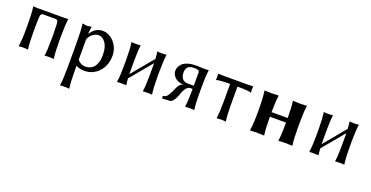

<svg xmlns="http://www.w3.org/2000/svg" viewBox="-28 -1083 3791 1962"><g transform="rotate(20 1867.0 -102.0)"><path d="M462.9 -229C462.9 -314.9 466.3 -381.7 473.1 -429.2L472.2 -432.1L466.8 -431.6C463.2 -431 457 -430.4 448.2 -429.9C439.5 -429.4 430 -429.2 419.9 -429.2H146C123.2 -429.2 106 -430.2 94.2 -432.1L92.8 -429.2C99.6 -381.7 103 -314.9 103 -229V-180.2C103 -108.6 99.3 -48.5 91.8 0L92.8 2.9L97.2 2C100.1 1.6 105.7 1.2 114 0.7C122.3 0.2 131.7 0 142.1 0C164.9 0 181.2 1 190.9 2.9L192.9 0C186.4 -44.9 183.1 -105 183.1 -180.2V-229C183.1 -308.1 185.7 -356.8 190.9 -375C194.8 -379.9 198.4 -383.3 201.7 -385.3C204.9 -387.2 210 -388.2 216.8 -388.2H349.1C356 -388.2 361 -387.2 364.3 -385.3C367.5 -383.3 371.1 -379.9 375 -375C380.2 -356.8 382.8 -308.1 382.8 -229V-179.2C382.8 -99.8 379.6 -40 373 0L374 2.9L378.4 2C381.3 1.6 386.9 1.2 395 0.7C403.2 0.2 412.4 0 422.9 0C445.6 0 461.8 1 471.2 2.9L473.1 0C466.3 -44.3 462.9 -104 462.9 -179.2Z M715.3 -300.8C725.7 -325.8 741 -345.8 761.2 -360.6C781.4 -375.4 800.8 -382.8 819.3 -382.8C851.2 -382.8 877.8 -367.3 898.9 -336.2C920.1 -305.1 930.7 -262.4 930.7 -208C930.7 -190.4 929.5 -173.8 927.2 -158.2C925 -142.6 920.8 -127 914.8 -111.6C908.8 -96.1 901 -82.8 891.4 -71.8C881.8 -60.7 869 -51.7 853 -44.7C837.1 -37.7 818.8 -34.2 798.3 -34.2C767.4 -34.2 739.7 -48.5 715.3 -77.1ZM635.7 32.2C635.7 121.1 632.3 187.7 625.5 231.9L626.5 234.9L630.9 234.4C634.1 233.7 639.8 233.2 647.9 232.7C656.1 232.2 665.4 231.9 675.8 231.9C698.6 231.9 714.5 232.9 723.6 234.9L725.6 231.9C718.8 184.7 715.3 118.2 715.3 32.2V-12.2C742 2.4 771.8 9.8 804.7 9.8C869.1 9.8 922.2 -13.3 963.9 -59.6C1005.5 -105.8 1026.4 -164.2 1026.4 -234.9C1026.4 -269.7 1018.2 -302.8 1002 -334.2C985.7 -365.6 963.6 -391 935.8 -410.2C908 -429.4 878.3 -439 846.7 -439C794.3 -439 750.8 -412.6 716.3 -359.9H714.4L723.6 -429.2C723.6 -435.7 720.5 -439 714.4 -439C702.6 -434.4 690.8 -432.1 678.7 -432.1C666.3 -432.1 649.3 -434.4 627.4 -439L625.5 -436C632.3 -398.9 635.7 -331.9 635.7 -234.9Z M1251.5 -250C1251.5 -326.5 1254.4 -386.2 1260.3 -429.2L1258.3 -432.1L1253.9 -431.6C1251 -431 1245.5 -430.4 1237.5 -429.9C1229.6 -429.4 1220.5 -429.2 1210.4 -429.2C1187 -429.2 1170.7 -430.2 1161.6 -432.1L1160.6 -429.2C1167.8 -380.4 1171.4 -320.3 1171.4 -249V-180.2C1171.4 -106.3 1167.8 -46.2 1160.6 0L1161.6 2.9L1166 2C1168.9 1.6 1174.5 1.2 1182.6 0.7C1190.8 0.2 1200 0 1210.4 0C1233.2 0 1249.2 1 1258.3 2.9L1260.3 0C1257.3 -20.5 1255 -43.8 1253.4 -69.8L1451.2 -307.6V-250V-179.2C1451.2 -99.8 1447.9 -40 1441.4 0L1442.4 2.9L1446.8 2C1449.7 1.6 1455.2 1.2 1463.4 0.7C1471.5 0.2 1480.8 0 1491.2 0C1514 0 1530.1 1 1539.6 2.9L1541.5 0C1534.7 -44.3 1531.2 -104 1531.2 -179.2V-250C1532.2 -332 1535.6 -391.8 1541.5 -429.2L1539.6 -432.1L1535.2 -431.6C1532.2 -431 1526.7 -430.4 1518.6 -429.9C1510.4 -429.4 1501.3 -429.2 1491.2 -429.2C1467.8 -429.2 1451.5 -430.2 1442.4 -432.1L1441.4 -429.2C1445 -406.1 1447.6 -380.9 1449.2 -353.5L1252 -115.7C1251.6 -128.7 1251.5 -150.2 1251.5 -180.2Z M1911.1 -230H1846.2C1819.2 -230 1799.1 -238.4 1785.9 -255.4C1772.7 -272.3 1766.1 -294.1 1766.1 -320.8C1766.1 -346.8 1772.6 -366.9 1785.6 -380.9C1798.7 -394.9 1822.4 -401.9 1856.9 -401.9C1878.1 -401.9 1892.4 -399.7 1899.9 -395.5C1907.4 -391.3 1911.1 -381.5 1911.1 -366.2ZM1991.2 -251C1991.2 -329.8 1994.5 -389.2 2001 -429.2L2000 -432.1L1995.6 -431.6C1992.7 -431 1987.1 -430.4 1979 -429.9C1970.9 -429.4 1961.6 -429.2 1951.2 -429.2C1939.1 -429.2 1924 -429.7 1905.8 -430.7C1887.5 -431.6 1872.2 -432.1 1859.9 -432.1C1829.6 -432.1 1802.9 -428.7 1779.8 -421.9C1756.7 -415 1739.1 -407 1727.1 -397.7C1715 -388.4 1705.3 -377.6 1698 -365.2C1690.7 -352.9 1686 -342.4 1684.1 -334C1682.1 -325.5 1681.2 -317.5 1681.2 -310.1C1681.2 -287.9 1688.1 -268.5 1701.9 -251.7C1715.7 -234.9 1732 -222.8 1750.7 -215.3C1769.4 -207.8 1788.6 -204.1 1808.1 -204.1C1780.4 -198.2 1758.8 -175.6 1743.2 -136.2C1734 -112.1 1722.2 -88.4 1707.8 -64.9C1693.3 -41.5 1680 -29.1 1668 -27.8L1660.2 -26.9C1653.3 -26.9 1649.9 -24.3 1649.9 -19V0L1652.8 2.9L1726.1 0C1742.4 -0.3 1757.1 -8.6 1770.3 -24.9C1783.4 -41.2 1794.1 -60.9 1802.2 -84C1809.7 -106.8 1817.1 -125.7 1824.2 -140.6C1831.4 -155.6 1840.3 -168.4 1851.1 -179C1861.8 -189.5 1873.5 -194.8 1886.2 -194.8H1911.1V-168.9C1911.1 -100.6 1907.7 -44.3 1900.9 0L1902.8 2.9L1907.2 2C1910.2 1.6 1915.7 1.2 1923.8 0.7C1932 0.2 1941.1 0 1951.2 0C1974.6 0 1990.9 1 2000 2.9L2001 0C1994.5 -40 1991.2 -99.4 1991.2 -178.2Z M2253.9 -374V-180.2C2253.9 -102.4 2250.5 -42.3 2243.7 0L2244.6 2.9L2249 2C2252 1.6 2257.6 1.2 2265.9 0.7C2274.2 0.2 2283.5 0 2293.9 0C2316.7 0 2332.7 1 2341.8 2.9L2343.8 0C2337.2 -42.3 2334 -102.4 2334 -180.2V-374C2417 -374 2466.3 -370.3 2481.9 -362.8L2483.9 -366.2C2481.9 -381.2 2481.9 -402.2 2483.9 -429.2L2481.9 -431.2C2461.8 -429.9 2443.4 -429.2 2426.8 -429.2H2160.6C2144.4 -429.2 2126.1 -429.9 2106 -431.2L2104 -429.2C2106 -402.2 2106 -381.2 2104 -366.2L2106 -362.8L2115.2 -365.2C2121.4 -367.2 2136.8 -369.1 2161.4 -371.1C2186 -373 2216.8 -374 2253.9 -374Z M3057.6 -250C3058.6 -334.3 3061.8 -394 3067.4 -429.2L3065.4 -432.1L2991.7 -429.2C2968.3 -429.2 2943.2 -430.2 2916.5 -432.1L2915.5 -429.2C2922.4 -387.2 2925.8 -327.5 2925.8 -250V-248H2750.5V-249C2750.5 -319 2753.9 -379.1 2760.7 -429.2L2758.8 -432.1L2677.7 -429.2C2654.3 -429.2 2631.2 -430.2 2608.4 -432.1L2607.4 -429.2C2614.9 -378.1 2618.7 -318 2618.7 -249V-180.2C2618.7 -108.6 2614.9 -48.5 2607.4 0L2608.4 2.9L2677.7 0C2700.5 0 2727.5 1 2758.8 2.9L2760.7 0C2753.9 -47.2 2750.5 -107.3 2750.5 -180.2V-198.2H2925.8V-179.2C2925.8 -102.1 2922.4 -42.3 2915.5 0L2916.5 2.9L2991.7 0C3014.5 0 3039.1 1 3065.4 2.9L3067.4 0C3060.9 -42.3 3057.6 -102.1 3057.6 -179.2Z M3342.3 -250C3342.3 -326.5 3345.2 -386.2 3351.1 -429.2L3349.1 -432.1L3344.7 -431.6C3341.8 -431 3336.3 -430.4 3328.4 -429.9C3320.4 -429.4 3311.4 -429.2 3301.3 -429.2C3277.8 -429.2 3261.6 -430.2 3252.4 -432.1L3251.5 -429.2C3258.6 -380.4 3262.2 -320.3 3262.2 -249V-180.2C3262.2 -106.3 3258.6 -46.2 3251.5 0L3252.4 2.9L3256.8 2C3259.8 1.6 3265.3 1.2 3273.4 0.7C3281.6 0.2 3290.9 0 3301.3 0C3324.1 0 3340 1 3349.1 2.9L3351.1 0C3348.1 -20.5 3345.9 -43.8 3344.2 -69.8L3542 -307.6V-250V-179.2C3542 -99.8 3538.7 -40 3532.2 0L3533.2 2.9L3537.6 2C3540.5 1.6 3546.1 1.2 3554.2 0.7C3562.3 0.2 3571.6 0 3582 0C3604.8 0 3620.9 1 3630.4 2.9L3632.3 0C3625.5 -44.3 3622.1 -104 3622.1 -179.2V-250C3623 -332 3626.5 -391.8 3632.3 -429.2L3630.4 -432.1L3626 -431.6C3623 -431 3617.5 -430.4 3609.4 -429.9C3601.2 -429.4 3592.1 -429.2 3582 -429.2C3558.6 -429.2 3542.3 -430.2 3533.2 -432.1L3532.2 -429.2C3535.8 -406.1 3538.4 -380.9 3540 -353.5L3342.8 -115.7C3342.4 -128.7 3342.3 -150.2 3342.3 -180.2Z"/></g></svg>

Font: Linux Biolinum G
Style: Bold
Weight: 700
Designer: Philipp H. Poll
Foundry: Philipp H. Poll
Version: Version 1.1.0